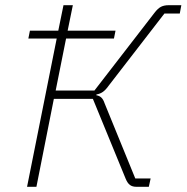

<svg xmlns="http://www.w3.org/2000/svg" viewBox="-20 -718 717 738"><path d="M84 0 198 -570H89L95 -600H204L224 -698H260L240 -600H424L418 -570H234L194 -370H343L574 -669Q587 -686 599 -692Q611 -698 628 -698H677L671 -666H612L398 -389Q386 -372 375 -364.5Q364 -357 351 -355L350 -352Q362 -350 369.5 -343Q377 -336 382 -321L500 -32H559L552 0H504Q489 0 479.5 -7Q470 -14 463 -31L337 -338H187L120 0Z"/></svg>

Font: IBM Plex Sans ExtraLight
Style: Italic
Weight: 250
Italic angle: -11.31°
Designer: Mike Abbink, Paul van der Laan, Pieter van Rosmalen
Foundry: Bold Monday
Version: Version 3.201